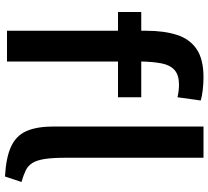

<svg xmlns="http://www.w3.org/2000/svg" viewBox="-53 -767 834 768"><g transform="rotate(90 364.0 -383.0)"><path d="M708 -52Q680 -60 661.5 -69Q643 -78 632 -95.5Q621 -113 616 -144.5Q611 -176 611 -229V-780H486V-181Q486 -114 504 -72.5Q522 -31 566 -10.5Q610 10 686 14ZM28 -438H103V6H226V-438H369V-531H226Q227 -578 233.5 -612Q240 -646 260 -664Q280 -682 319 -682Q341 -682 369 -676L382 -769Q365 -774 339.5 -777Q314 -780 289 -780Q217 -780 176.5 -752.5Q136 -725 119.5 -673.5Q103 -622 103 -551V-531H28Z"/></g></svg>

Font: Repo DemiBold
Style: Regular
Weight: 600
Designer: Stefan Peev
Foundry: Context Ltd
Version: Version 1.502